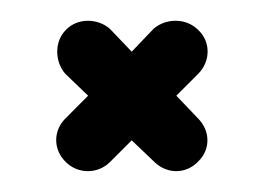

<svg xmlns="http://www.w3.org/2000/svg" viewBox="-20 -123 270 185"><path d="M43 -8.8C31.2 2.9 31.2 21 43 32.7C54.7 44.9 74.2 44.9 85.9 33.2L106.9 12.2L128.9 33.2C141.1 44.9 159.2 44.9 170.9 32.7C183.1 21 182.6 2.9 170.9 -8.8L149.9 -30.8L170.9 -51.8C183.1 -64 183.1 -83 170.9 -94.2C159.2 -106 139.6 -105.5 127.9 -95.2L106.9 -73.2L85.9 -95.2C74.2 -105.5 54.7 -106 43.5 -94.2C32.2 -83 32.7 -63.5 43 -51.8L64.9 -30.8L43 -8.8Z"/></svg>

Font: Nemoy
Style: Medium
Weight: 500
Designer: BSozoo
Foundry: BSozoo
Version: Version 001.000